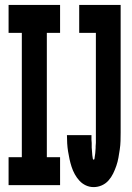

<svg xmlns="http://www.w3.org/2000/svg" viewBox="-20 -755 540 783"><path d="M15 0V-114H69V-621H15V-735H225V-621H171V-114H225V0ZM362 8Q345 8 330 1Q315 -6 304 -18Q293 -30 285 -44.5Q277 -59 272 -74.5Q267 -90 263.5 -106Q260 -122 257.5 -138Q255 -154 254 -170.5Q253 -187 253 -204H353Q353 -201 353 -197.5Q353 -194 353 -191Q353 -188 353 -185Q353 -182 353.5 -178.5Q354 -175 354 -172Q354 -169 354 -166Q354 -163 354 -159.5Q354 -156 354 -153Q354 -150 354.5 -147Q355 -144 355 -140.5Q355 -137 355.5 -134Q356 -131 356 -128Q356 -125 356.5 -121.5Q357 -118 357.5 -115Q358 -112 358.5 -108Q359 -104 362 -104Q365 -104 365.5 -108.5Q366 -113 366.5 -116.5Q367 -120 367.5 -123.5Q368 -127 368.5 -130.5Q369 -134 369 -137.5Q369 -141 369.5 -144.5Q370 -148 370 -151.5Q370 -155 370 -158.5Q370 -162 370.5 -165.5Q371 -169 371 -172.5Q371 -176 371 -179.5Q371 -183 371 -186.5Q371 -190 371 -193.5Q371 -197 371 -200.5Q371 -204 371 -207.5Q371 -211 371 -215V-621H303V-735H472V-215Q472 -198 471.5 -180.5Q471 -163 468.5 -146Q466 -129 463 -112Q460 -95 454.5 -79Q449 -63 441.5 -47.5Q434 -32 422.5 -19Q411 -6 395 1Q379 8 362 8Z"/></svg>

Font: Iosevka Slab Heavy
Style: Regular
Weight: 900
Monospace: yes
Designer: Belleve Invis
Foundry: Belleve Invis
Version: Version 11.1.0; ttfautohint (v1.8.3)